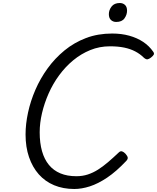

<svg xmlns="http://www.w3.org/2000/svg" viewBox="-20 -1238 1044 1277"><path d="M474 19Q400 19 340 -6Q280 -31 238 -78.5Q196 -126 173 -193Q150 -260 150 -344Q150 -413 166.5 -489.5Q183 -566 215.5 -641Q248 -716 296.5 -783Q345 -850 409 -902.5Q473 -955 552 -985Q631 -1015 726 -1015Q788 -1015 840 -1000.5Q892 -986 932 -959.5Q972 -933 999 -894Q1007 -883 1002.5 -874.5Q998 -866 984 -855Q971 -845 961 -843.5Q951 -842 937 -854Q912 -879 879.5 -896Q847 -913 806 -921.5Q765 -930 711 -930Q642 -930 580.5 -905Q519 -880 467 -837Q415 -794 373.5 -737.5Q332 -681 303.5 -616.5Q275 -552 259.5 -486Q244 -420 244 -358Q244 -287 259.5 -232.5Q275 -178 305.5 -141Q336 -104 381.5 -85Q427 -66 488 -66Q529 -66 564 -77.5Q599 -89 631.5 -109.5Q664 -130 698 -159Q732 -188 770 -224Q781 -235 792.5 -231Q804 -227 815 -215Q828 -200 829.5 -190Q831 -180 820 -168Q753 -97 692.5 -56.5Q632 -16 577.5 1.5Q523 19 474 19ZM753 -1092Q732 -1092 718 -1105Q704 -1118 704 -1144Q704 -1171 722 -1194.5Q740 -1218 777 -1218Q797 -1218 811 -1205.5Q825 -1193 825 -1167Q825 -1140 808 -1116Q791 -1092 753 -1092Z"/></svg>

Font: Playwrite MX
Style: Regular
Weight: 400
Designer: Veronika Burian, José Scaglione
Foundry: TypeTogether
Version: Version 1.002